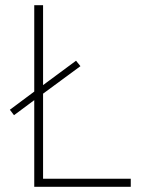

<svg xmlns="http://www.w3.org/2000/svg" viewBox="-20 -720 545 740"><path d="M112 0H484V-31H146V-359L290 -465L273 -486L146 -392V-700H112V-367L18 -297L34 -276L112 -334Z"/></svg>

Font: Chess Sans ExtraLight
Style: Regular
Weight: 275
Designer: Wolf Bōese
Foundry: Wolf Bōese
Version: Version 7.223;Glyphs 3.3 (3306)